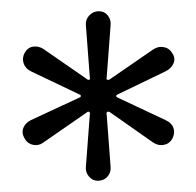

<svg xmlns="http://www.w3.org/2000/svg" viewBox="-20 -722 349 342"><path d="M154 -400Q145 -400 138.5 -407.5Q132 -415 133 -425L140 -518Q141 -521 139 -522.5Q137 -524 135 -522L57 -468Q49 -462 39 -464Q29 -466 24 -475Q18 -485 21.5 -494Q25 -503 35 -508L121 -548Q124 -549 124 -551Q124 -553 121 -554L35 -595Q25 -600 22 -609.5Q19 -619 24 -628Q30 -638 39.5 -639Q49 -640 57 -635L135 -581Q137 -579 139 -580Q141 -581 140 -584L133 -677Q132 -687 139 -694.5Q146 -702 156 -702Q166 -702 172 -694.5Q178 -687 177 -677L170 -584Q169 -581 171 -580Q173 -579 176 -581L253 -634Q262 -640 272 -638Q282 -636 287 -627Q293 -618 289 -609Q285 -600 275 -595L190 -554Q187 -553 187 -551Q187 -549 190 -548L275 -508Q286 -503 289 -494Q292 -485 287 -475Q282 -466 272 -464Q262 -462 253 -468L176 -522Q173 -524 171 -522.5Q169 -521 170 -518L177 -425Q178 -415 171.5 -407.5Q165 -400 154 -400Z"/></svg>

Font: Quicksand Light
Style: Regular
Weight: 400
Version: Version 3.004